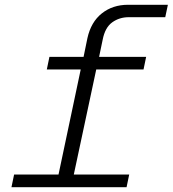

<svg xmlns="http://www.w3.org/2000/svg" viewBox="-20 -784 723 804"><path d="M516 -764H683L672 -712H519Q480 -712 450 -690.5Q420 -669 410 -618L395 -546H592L581 -493H383L289 -53H521L510 0H28L39 -53H225L318 -493H176L187 -546H330L346 -624Q361 -692 406.5 -728Q452 -764 516 -764Z"/></svg>

Font: Azeret Mono Light
Style: Italic
Weight: 300
Italic angle: -12°
Designer: Martin Vácha
Foundry: Displaay
Version: Version 1.000; Glyphs 3.0.3, build 3074